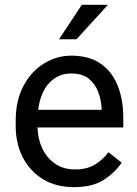

<svg xmlns="http://www.w3.org/2000/svg" viewBox="-20 -770 570 800"><path d="M288.1 9.8Q214.4 9.8 159.9 -22.9Q105.5 -55.7 75.4 -113.5Q45.4 -171.4 45.4 -245.6V-266.1Q45.4 -352.5 78.4 -413.3Q111.3 -474.1 164.3 -506.1Q217.3 -538.1 276.4 -538.1Q352.1 -538.1 400.1 -504.2Q448.2 -470.2 470.9 -411.9Q493.7 -353.5 493.7 -279.3V-238.8H136.2Q137.7 -190.4 156.7 -150.6Q175.8 -110.8 210.2 -87.4Q244.6 -64 293 -64Q340.8 -64 374 -83.5Q407.2 -103 432.1 -135.7L486.8 -92.3Q461.4 -53.2 414.1 -21.7Q366.7 9.8 288.1 9.8ZM276.4 -463.9Q222.7 -463.9 185.5 -424.8Q148.4 -385.7 139.2 -312.5H403.3V-319.3Q401.4 -354.5 388.9 -387.7Q376.5 -420.9 349.6 -442.4Q322.8 -463.9 276.4 -463.9ZM226.1 -606.4 320.8 -750H429.7L298.8 -606.4Z"/></svg>

Font: Vazirmatn FD
Style: Regular
Weight: 400
Designer: Saber Rastikerdar
Foundry: Saber Rastikerdar
Version: Version 33.001